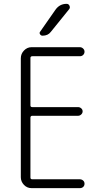

<svg xmlns="http://www.w3.org/2000/svg" viewBox="-20 -975 540 995"><path d="M267.6 -924.8Q289.1 -955.1 325.2 -955.1Q335.9 -955.1 340.3 -944.8Q344.7 -934.6 337.9 -926.8L243.2 -809.6Q228.5 -790 200.2 -790Q192.4 -790 187.5 -797.4Q182.6 -804.7 188.5 -811.5ZM143.6 0Q120.1 0 104 -17.1Q87.9 -34.2 87.9 -56.6V-672.9Q87.9 -696.3 104.5 -713.4Q121.1 -730.5 143.6 -730.5H393.6Q403.3 -730.5 410.6 -723.6Q418 -716.8 418 -707Q418 -697.3 411.1 -690.4Q404.3 -683.6 393.6 -683.6H147.5Q138.7 -683.6 137.7 -675.8V-428.7Q137.7 -419.9 147.5 -419.9H384.8Q393.6 -419.9 400.9 -413.6Q408.2 -407.2 408.2 -397.9Q408.2 -388.7 400.9 -381.8Q393.6 -375 384.8 -375H147.5Q138.7 -375 137.7 -366.2V-54.7Q137.7 -45.9 147.5 -45.9H393.6Q403.3 -45.9 410.6 -39.6Q418 -33.2 418 -22.9Q418 -12.7 411.1 -6.3Q404.3 0 393.6 0Z"/></svg>

Font: Rounded Mgen+ 1m light
Style: Regular
Weight: 200
Designer: [Source Han Sans]
Ryoko NISHIZUKA  (kana & ideographs); Paul D. Hunt (Latin, Greek & Cyrillic); Wenlong ZHANG  (bopomofo
Version: Version 1.059.20150602